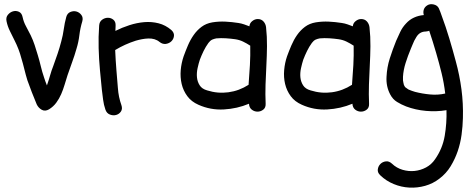

<svg xmlns="http://www.w3.org/2000/svg" viewBox="-20 -518 2218 901"><path d="M108.4 -141.6Q100.6 -167 94.2 -193.4Q87.9 -219.7 80.1 -245.1Q69.3 -287.1 47.9 -329.1Q37.1 -350.6 26.4 -372.6Q15.6 -394.5 10.7 -418Q6.8 -436.5 17.1 -448.7Q27.3 -460.9 41 -464.8Q54.7 -468.8 68.4 -462.9Q82 -457 85.9 -438.5Q90.8 -415 102.1 -394.5Q113.3 -374 124 -352.5Q134.8 -330.1 142.6 -306.6Q150.4 -283.2 157.2 -259.8Q165 -234.4 171.4 -207.5Q177.7 -180.7 186.5 -155.3Q189.5 -145.5 192.9 -136.2Q196.3 -127 200.2 -117.2Q210 -145.5 215.8 -166.5Q221.7 -187.5 229.5 -207Q240.2 -236.3 250 -265.1Q259.8 -293.9 267.6 -324.2Q275.4 -352.5 279.3 -381.3Q283.2 -410.2 291 -438.5Q295.9 -456.1 310.5 -461.9Q325.2 -467.8 338.9 -463.9Q352.5 -460 361.8 -447.8Q371.1 -435.5 366.2 -418Q356.4 -385.7 352.5 -353Q348.6 -320.3 338.9 -289.1Q330.1 -257.8 318.8 -227.1Q307.6 -196.3 296.9 -165Q290 -143.6 283.2 -120.6Q276.4 -97.7 267.1 -76.2Q257.8 -54.7 244.1 -36.1Q230.5 -17.6 210 -4.9Q191.4 5.9 175.8 -2.9Q160.2 -11.7 152.3 -28.3Q140.6 -56.6 129.4 -85Q118.2 -113.3 108.4 -141.6Z M445.3 -397.5Q446.3 -416 459 -425.3Q471.7 -434.6 486.3 -434.6Q501 -434.6 512.2 -425.3Q523.4 -416 522.5 -397.5Q522.5 -391.6 522 -385.3Q521.5 -378.9 521.5 -373Q552.7 -388.7 587.4 -399.9Q622.1 -411.1 656.7 -414.1Q691.4 -417 724.1 -408.7Q756.8 -400.4 784.2 -377Q797.9 -364.3 796.4 -349.6Q794.9 -335 784.7 -324.7Q774.4 -314.5 758.8 -312Q743.2 -309.6 728.5 -321.3Q717.8 -330.1 704.6 -334Q691.4 -337.9 676.3 -337.4Q661.1 -336.9 646 -334Q630.9 -331.1 617.2 -327.1Q565.4 -310.5 520.5 -283.2Q522.5 -235.4 526.4 -187.5Q530.3 -147.5 533.2 -105Q536.1 -62.5 549.8 -24.4Q555.7 -6.8 547.4 5.4Q539.1 17.6 524.9 21.5Q510.7 25.4 495.6 19.5Q480.5 13.7 474.6 -3.9Q466.8 -26.4 463.9 -49.8Q460.9 -73.2 458 -96.7Q456.1 -119.1 453.6 -142.1Q451.2 -165 449.2 -187.5Q444.3 -240.2 442.9 -292.5Q441.4 -344.7 445.3 -397.5Z M911.1 -26.4Q877.9 -41 858.9 -66.9Q839.8 -92.8 832.5 -124Q825.2 -155.3 828.1 -189Q831.1 -222.7 841.8 -253.9Q850.6 -278.3 861.8 -304.7Q873 -331.1 888.7 -353.5Q904.3 -376 925.8 -392.1Q947.3 -408.2 976.6 -413.1Q1006.8 -418 1037.6 -416.5Q1068.4 -415 1098.6 -410.2Q1112.3 -408.2 1125 -403.8Q1137.7 -399.4 1150.4 -394.5Q1151.4 -409.2 1163.6 -418.9Q1175.8 -428.7 1189.5 -428.7Q1206.1 -428.7 1216.3 -417.5Q1226.6 -406.2 1228.5 -390.6Q1233.4 -345.7 1232.9 -300.8Q1232.4 -255.9 1230 -210.9Q1227.5 -166 1226.1 -121.1Q1224.6 -76.2 1226.6 -31.2Q1227.5 -12.7 1215.3 -3.4Q1203.1 5.9 1188.5 5.9Q1173.8 5.9 1161.6 -3.4Q1149.4 -12.7 1148.4 -31.2Q1092.8 -7.8 1030.3 -4.4Q967.8 -1 911.1 -26.4ZM918 -238.3Q912.1 -220.7 907.2 -198.2Q902.3 -175.8 904.3 -155.3Q906.2 -134.8 917 -117.7Q927.7 -100.6 952.1 -93.8Q1002 -78.1 1052.2 -85Q1102.5 -91.8 1146.5 -120.1Q1150.4 -168 1152.8 -212.9Q1155.3 -257.8 1154.3 -303.7Q1137.7 -314.5 1120.6 -322.8Q1103.5 -331.1 1083 -334Q1062.5 -336.9 1039.6 -338.4Q1016.6 -339.8 995.1 -337.9Q993.2 -337.9 984.9 -335.4Q976.6 -333 975.6 -332Q965.8 -327.1 958 -316.4Q945.3 -298.8 935.5 -278.8Q925.8 -258.8 918 -238.3Z M1396.5 -26.4Q1363.3 -41 1344.2 -66.9Q1325.2 -92.8 1317.9 -124Q1310.5 -155.3 1313.5 -189Q1316.4 -222.7 1327.1 -253.9Q1335.9 -278.3 1347.2 -304.7Q1358.4 -331.1 1374 -353.5Q1389.6 -376 1411.1 -392.1Q1432.6 -408.2 1461.9 -413.1Q1492.2 -418 1522.9 -416.5Q1553.7 -415 1584 -410.2Q1597.7 -408.2 1610.4 -403.8Q1623 -399.4 1635.7 -394.5Q1636.7 -409.2 1648.9 -418.9Q1661.1 -428.7 1674.8 -428.7Q1691.4 -428.7 1701.7 -417.5Q1711.9 -406.2 1713.9 -390.6Q1718.8 -345.7 1718.3 -300.8Q1717.8 -255.9 1715.3 -210.9Q1712.9 -166 1711.4 -121.1Q1710 -76.2 1711.9 -31.2Q1712.9 -12.7 1700.7 -3.4Q1688.5 5.9 1673.8 5.9Q1659.2 5.9 1647 -3.4Q1634.8 -12.7 1633.8 -31.2Q1578.1 -7.8 1515.6 -4.4Q1453.1 -1 1396.5 -26.4ZM1403.3 -238.3Q1397.5 -220.7 1392.6 -198.2Q1387.7 -175.8 1389.6 -155.3Q1391.6 -134.8 1402.3 -117.7Q1413.1 -100.6 1437.5 -93.8Q1487.3 -78.1 1537.6 -85Q1587.9 -91.8 1631.8 -120.1Q1635.7 -168 1638.2 -212.9Q1640.6 -257.8 1639.6 -303.7Q1623 -314.5 1606 -322.8Q1588.9 -331.1 1568.4 -334Q1547.9 -336.9 1524.9 -338.4Q1502 -339.8 1480.5 -337.9Q1478.5 -337.9 1470.2 -335.4Q1461.9 -333 1460.9 -332Q1451.2 -327.1 1443.4 -316.4Q1430.7 -298.8 1420.9 -278.8Q1411.1 -258.8 1403.3 -238.3Z M1819.3 250Q1840.8 270.5 1869.1 278.8Q1897.5 287.1 1925.8 284.2Q1954.1 281.2 1979.5 267.6Q2004.9 253.9 2021.5 229.5Q2056.6 179.7 2066.9 119.6Q2077.1 59.6 2075.2 -1Q2028.3 6.8 1979 2.4Q1929.7 -2 1885.7 -18.6Q1863.3 -27.3 1843.3 -39.6Q1823.2 -51.8 1811.5 -74.2Q1791 -112.3 1793.9 -158.2Q1795.9 -202.1 1809.1 -243.7Q1822.3 -285.2 1838.9 -326.2Q1847.7 -345.7 1857.9 -367.7Q1868.2 -389.6 1884.8 -407.2Q1901.4 -425.8 1922.9 -435.5Q1944.3 -445.3 1968.8 -447.3Q1964.8 -460.9 1968.8 -473.1Q1972.7 -485.4 1985.4 -493.2Q1998 -501 2015.1 -497.1Q2032.2 -493.2 2039.1 -479.5Q2043 -470.7 2046.4 -461.9Q2049.8 -453.1 2052.7 -444.3Q2072.3 -391.6 2088.4 -337.9Q2104.5 -284.2 2119.1 -229.5Q2136.7 -165 2145.5 -98.6Q2154.3 -32.2 2152.3 36.1Q2151.4 74.2 2146 114.3Q2140.6 154.3 2127.9 191.4Q2115.2 228.5 2094.7 262.2Q2074.2 295.9 2042 320.3Q2011.7 343.8 1975.1 354Q1938.5 364.3 1900.9 362.3Q1863.3 360.4 1827.6 345.7Q1792 331.1 1764.6 304.7Q1751 292 1752.9 276.9Q1754.9 261.7 1765.1 251.5Q1775.4 241.2 1790.5 239.3Q1805.7 237.3 1819.3 250ZM1927.7 -86.9Q1961.9 -78.1 1998.5 -74.7Q2035.2 -71.3 2069.3 -79.1Q2063.5 -128.9 2052.2 -174.8Q2041 -220.7 2027.3 -267.6Q2019.5 -294.9 2011.2 -321.3Q2002.9 -347.7 1994.1 -374Q1991.2 -372.1 1987.3 -371.6Q1983.4 -371.1 1978.5 -370.1Q1949.2 -370.1 1933.6 -343.8Q1922.9 -327.1 1916 -308.6Q1914.1 -303.7 1912.1 -299.3Q1910.2 -294.9 1908.2 -290Q1893.6 -254.9 1883.3 -222.2Q1873 -189.5 1871.1 -158.2V-140.6Q1872.1 -133.8 1873 -129.9Q1875 -121.1 1875.5 -119.1Q1876 -117.2 1880.9 -109.4Q1886.7 -104.5 1891.6 -101.6Q1896.5 -98.6 1897.5 -97.7Q1905.3 -94.7 1912.6 -91.8Q1919.9 -88.9 1927.7 -86.9Z"/></svg>

Font: Schoolbell
Style: Regular
Weight: 400
Designer: Font Diner, Inc
Foundry: Font Diner, Inc
Version: Version 1.001